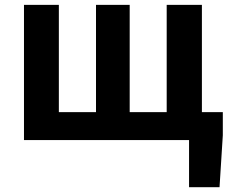

<svg xmlns="http://www.w3.org/2000/svg" viewBox="-20 -580 957 795"><path d="M762.8 195.2V0H725V-115.7H902.6V-20L889 195.2ZM79.3 0V-559.8H223.7V-115.7H377.5V-559.8H517V-115.7H670.2V-559.8H816V0Z"/></svg>

Font: Noto Sans TC Thin
Style: Regular
Weight: 100
Designer: Ryoko NISHIZUKA 西塚涼子 (kana, bopomofo & ideographs); Paul D. Hunt (Latin, Greek & Cyrillic); Sandoll Communications 산돌커뮤니
Foundry: Adobe
Version: Version 2.004-H2;hotconv 1.0.118;makeotfexe 2.5.65603